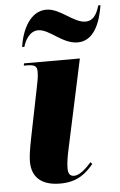

<svg xmlns="http://www.w3.org/2000/svg" viewBox="-55 -804 535 853"><g transform="rotate(-5 213.0 -377.5)"><path d="M311 -608C382 -608 413 -683 426 -764H416C404 -722 386 -697 354 -697C300 -697 246 -765 184 -765C114 -765 74 -688 63 -609H73C80 -635 101 -677 140 -677C191 -677 242 -608 311 -608ZM179 10C256 10 294 -24 328 -64L321 -73C300 -49 269 -19 244 -19C222 -19 217 -34 217 -55C217 -78 221 -105 230 -145L314 -536H65L63 -526H76C114 -526 122 -517 122 -493C122 -473 118 -451 113 -428L69 -210C56 -147 53 -117 53 -99C53 -26 99 10 179 10Z"/></g></svg>

Font: Noto Serif Display Condensed Black
Style: Italic
Weight: 900
Width: 3
Italic angle: -12°
Designer: Monotype Design Team
Foundry: Monotype Imaging Inc.
Version: Version 2.009